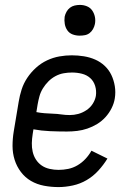

<svg xmlns="http://www.w3.org/2000/svg" viewBox="-20 -753 540 781"><path d="M218 8Q188 8 159 2.5Q130 -3 106 -17Q82 -31 65 -53.5Q48 -76 39.5 -103Q31 -130 31 -159.5Q31 -189 36 -219L56 -339Q60 -364 68 -389Q76 -414 91 -436.5Q106 -459 126.5 -477.5Q147 -496 171.5 -507.5Q196 -519 221.5 -523.5Q247 -528 272 -528Q297 -528 321.5 -524Q346 -520 367.5 -510.5Q389 -501 406 -485Q423 -469 433 -448Q443 -427 447 -402.5Q451 -378 447 -353Q444 -333 434 -313Q424 -293 409 -276.5Q394 -260 375 -248.5Q356 -237 335.5 -230Q315 -223 294 -220.5Q273 -218 252 -218Q218 -218 183 -219.5Q148 -221 116 -227L113 -208Q110 -189 109.5 -171Q109 -153 113 -135.5Q117 -118 126.5 -103.5Q136 -89 150 -79.5Q164 -70 182 -66Q200 -62 218 -62Q238 -62 257.5 -66Q277 -70 295 -80.5Q313 -91 327.5 -106.5Q342 -122 352 -140L417 -108Q401 -82 380 -59Q359 -36 332.5 -20.5Q306 -5 276 1.5Q246 8 218 8ZM264 -285Q281 -285 298 -289.5Q315 -294 331 -304.5Q347 -315 357 -330.5Q367 -346 370 -363Q373 -384 367 -403.5Q361 -423 347 -435.5Q333 -448 313.5 -453Q294 -458 273 -458Q256 -458 239 -455Q222 -452 206 -443.5Q190 -435 177 -422Q164 -409 154.5 -393.5Q145 -378 140.5 -361.5Q136 -345 133 -328L128 -297Q143 -294 160.5 -292.5Q178 -291 195.5 -290.5Q213 -290 229.5 -287.5Q246 -285 264 -285ZM304 -608Q289 -608 275.5 -613Q262 -618 254 -629.5Q246 -641 243.5 -655.5Q241 -670 243 -685Q245 -695 250.5 -705Q256 -715 264.5 -721.5Q273 -728 283.5 -730.5Q294 -733 305 -733Q320 -733 333.5 -727.5Q347 -722 355 -710.5Q363 -699 366 -684.5Q369 -670 366 -655Q364 -645 358.5 -635Q353 -625 344.5 -618.5Q336 -612 325.5 -610Q315 -608 304 -608Z"/></svg>

Font: Iosevka Algr
Style: Italic
Weight: 400
Italic angle: -9°
Monospace: yes
Designer: Belleve Invis
Foundry: Belleve Invis
Version: Version 26.0.2; ttfautohint (v1.8.3)